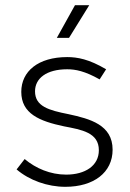

<svg xmlns="http://www.w3.org/2000/svg" viewBox="-20 -720 500 740"><path d="M199 -574H246L324 -700H269ZM232 0C341 0 414 -55 414 -143C414 -239 327 -262 244 -280C168 -295 115 -310 115 -368C115 -418 159 -453 239 -453C271 -453 307 -446 364 -414L389 -453C323 -492 278 -500 239 -500C127 -500 62 -445 62 -366C62 -282 132 -253 227 -233C295 -220 361 -209 361 -141C361 -81 308 -47 235 -47C174 -47 118 -71 75 -107L44 -67C93 -25 163 0 232 0Z"/></svg>

Font: Arthouse Owned Light
Style: Regular
Weight: 300
Designer: Jeremy Tribby
Foundry: Tribby Type
Version: Version 1.000;PS 001.000;hotconv 1.0.88;makeotf.lib2.5.64775